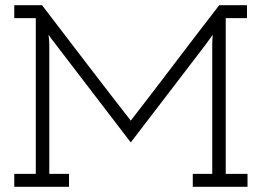

<svg xmlns="http://www.w3.org/2000/svg" viewBox="-20 -720 1009 740"><path d="M246 0V-50H170V-549Q170 -558 169 -567.5Q168 -577 167 -586Q173 -577 177 -572Q181 -567 187 -559L484 -171L771 -546Q779 -557 785.5 -566Q792 -575 800 -586Q799 -575 798.5 -567.5Q798 -560 798 -549V-50H723V0H934V-50H850V-650H932V-700H825Q739 -589 654.5 -477.5Q570 -366 484 -255Q406 -355 317.5 -470.5Q229 -586 142 -700H35V-650H118V-50H35V0Z"/></svg>

Font: Josefin Slab Medium
Style: Regular
Weight: 500
Designer: Santiago Orozco
Foundry: Typemade
Version: Version 2.000